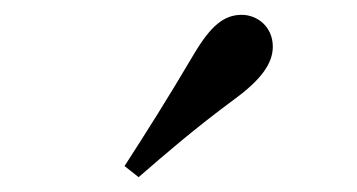

<svg xmlns="http://www.w3.org/2000/svg" viewBox="-20 -859 482 259"><path d="M148 -635 167 -620C205 -653 242 -685 296 -725C333 -752 348 -774 348 -796C348 -823 327 -839 306 -839C282 -839 264 -824 241 -785C205 -724 177 -680 148 -635Z"/></svg>

Font: Noto Serif SC SemiBold
Style: Regular
Weight: 600
Designer: Ryoko NISHIZUKA 西塚涼子 (kana & ideographs); Frank Grießhammer (Latin, Greek & Cyrillic); Wenlong ZHANG 张文龙 (bopomofo); San
Foundry: Adobe
Version: Version 2.001;hotconv 1.1.0;makeotfexe 2.6.0